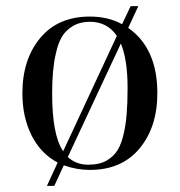

<svg xmlns="http://www.w3.org/2000/svg" viewBox="-20 -534 586 626"><path d="M273 20Q230 20 188 5L157 72H133L168 -4Q113 -33 83 -92.5Q53 -152 53 -230Q53 -340 111 -410Q169 -480 273 -480Q333 -480 378 -455L406 -514H431L398 -443Q493 -377 493 -230Q493 -120 435 -50Q377 20 273 20ZM150 -230Q150 -93 186 -41L361 -417Q330 -463 273 -463Q241 -463 217.5 -449Q194 -435 181.5 -413.5Q169 -392 162 -359Q150 -308 150 -230ZM374 -392 201 -22Q229 3 267 3Q305 3 328.5 -11Q352 -25 364.5 -46.5Q377 -68 384 -101Q396 -152 396 -246Q396 -340 374 -392Z"/></svg>

Font: Elsie
Style: Regular
Weight: 400
Designer: Alejandro Inler
Foundry: Alejandro Inler
Version: 1.002